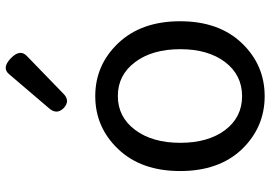

<svg xmlns="http://www.w3.org/2000/svg" viewBox="-152 -746 911 646"><g transform="rotate(-90 303.0 -422.5)"><path d="M124 -64Q51 -141 51 -271.5Q51 -402 124.5 -479.5Q198 -557 303 -557Q408 -557 481.5 -479.5Q555 -402 555 -271.5Q555 -141 481.5 -64Q408 13 303 13Q198 13 124 -64ZM189 -120Q232 -63 303 -63Q374 -63 417.5 -120Q461 -177 461 -271Q461 -365 417.5 -423Q374 -481 303.5 -481Q233 -481 189.5 -423Q146 -365 146 -271Q146 -177 189 -120ZM310 -663Q287 -641 263 -663Q240 -686 261 -711L377 -847Q398 -872 430 -841.5Q462 -811 439 -788Z"/></g></svg>

Font: Raw Maruko Gothic CJK TC
Style: Regular
Weight: 400
Version: Version 1.001